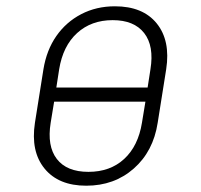

<svg xmlns="http://www.w3.org/2000/svg" viewBox="-20 -580 640 610"><path d="M254 10Q166 10 121.5 -44.5Q77 -99 91 -190L118 -360Q128 -421 159 -465.5Q190 -510 238 -535Q286 -560 345 -560Q434 -560 478 -505.5Q522 -451 508 -360L481 -190Q467 -99 405 -44.5Q343 10 254 10ZM159 -302H449L458 -360Q470 -434 438 -475Q406 -516 338 -516Q270 -516 225 -475Q180 -434 168 -360ZM261 -34Q330 -34 374.5 -75Q419 -116 431 -190L442 -257H152L141 -190Q129 -116 160.5 -75Q192 -34 261 -34Z"/></svg>

Font: JetBrains Mono Thin
Style: Italic
Weight: 100
Italic angle: -9°
Monospace: yes
Designer: Philipp Nurullin, Konstantin Bulenkov
Foundry: JetBrains
Version: Version 2.305; ttfautohint (v1.8.4.7-5d5b)